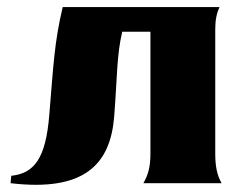

<svg xmlns="http://www.w3.org/2000/svg" viewBox="-20 -520 689 545"><path d="M387 0H609C596 -23 591 -48 591 -84V-437C591 -464 595 -482 603 -500H158C134 -398 132 -338 120 -195C110 -68 76 -28 12 -21L10 0C220 25 293 -54 304 -188C313 -301 311 -363 327 -430H407V-84C407 -48 401 -24 387 0Z"/></svg>

Font: Sinistre Bold
Style: Regular
Weight: 900
Designer: Jules Durand
Foundry: Collletttivo
Version: Version 69.420;Glyphs 3.2 (3217)